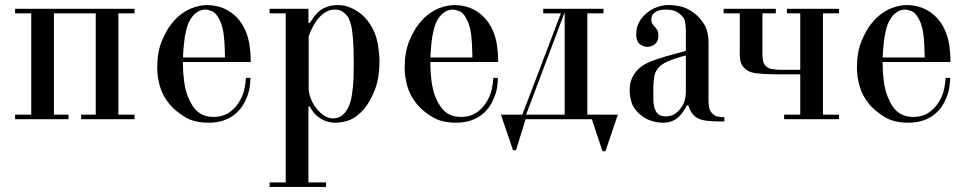

<svg xmlns="http://www.w3.org/2000/svg" viewBox="-20 -473 3842 762"><path d="M194 -420V-18H252V0H40V-18H104V-420H40V-438H514V-420H450V-18H514V0H302V-18H360V-420Z M975 -227H706V-218Q706 -188 710.5 -152Q715 -116 726 -89Q743 -46 767.5 -27.5Q792 -9 828 -9Q866 -9 892.5 -28.5Q919 -48 934 -77Q945 -97 950 -120Q955 -143 956 -164H974Q974 -153 971.5 -131Q969 -109 958 -83Q952 -67 940.5 -50Q929 -33 911 -18.5Q893 -4 867.5 5Q842 14 808 14Q751 14 714 -8.5Q677 -31 654 -58Q625 -93 614.5 -131Q604 -169 604 -203Q604 -266 622 -309.5Q640 -353 661 -379Q681 -404 701.5 -418.5Q722 -433 741 -440.5Q760 -448 776 -450.5Q792 -453 803 -453Q818 -453 838.5 -449Q859 -445 880 -434Q901 -423 920.5 -403Q940 -383 954 -352Q966 -324 970.5 -293Q975 -262 975 -236ZM706 -245H873Q872 -305 867.5 -338Q863 -371 852 -393Q838 -422 821.5 -428.5Q805 -435 794 -435Q786 -435 775.5 -431.5Q765 -428 754.5 -419Q744 -410 734.5 -394Q725 -378 719 -353Q713 -330 710 -299Q707 -268 706 -245Z M1204 -382H1210Q1236 -426 1263 -439.5Q1290 -453 1319 -453Q1343 -453 1362.5 -446Q1382 -439 1398 -428.5Q1414 -418 1426.5 -405Q1439 -392 1447 -380Q1472 -342 1479 -300.5Q1486 -259 1486 -230Q1486 -164 1468 -117.5Q1450 -71 1426 -42Q1400 -11 1372 1.5Q1344 14 1309 14Q1307 14 1295.5 13Q1284 12 1269 6Q1254 0 1238 -13Q1222 -26 1210 -50H1204V251H1274V269H1050V251H1114V-420H1050V-438H1204ZM1205 -327V-124Q1205 -103 1213.5 -81.5Q1222 -60 1236 -42.5Q1250 -25 1267 -14Q1284 -3 1301 -3Q1309 -3 1319 -5.5Q1329 -8 1339.5 -16.5Q1350 -25 1359 -40.5Q1368 -56 1374 -82Q1377 -95 1380.5 -127Q1384 -159 1384 -227Q1384 -260 1383 -283.5Q1382 -307 1380.5 -323.5Q1379 -340 1377.5 -351.5Q1376 -363 1374 -371Q1372 -378 1368.5 -389Q1365 -400 1357.5 -410Q1350 -420 1338.5 -427.5Q1327 -435 1309 -435Q1291 -435 1276 -427Q1261 -419 1249 -406Q1235 -391 1223.5 -370.5Q1212 -350 1205 -327Z M1957 -227H1688V-218Q1688 -188 1692.5 -152Q1697 -116 1708 -89Q1725 -46 1749.5 -27.5Q1774 -9 1810 -9Q1848 -9 1874.5 -28.5Q1901 -48 1916 -77Q1927 -97 1932 -120Q1937 -143 1938 -164H1956Q1956 -153 1953.5 -131Q1951 -109 1940 -83Q1934 -67 1922.5 -50Q1911 -33 1893 -18.5Q1875 -4 1849.5 5Q1824 14 1790 14Q1733 14 1696 -8.5Q1659 -31 1636 -58Q1607 -93 1596.5 -131Q1586 -169 1586 -203Q1586 -266 1604 -309.5Q1622 -353 1643 -379Q1663 -404 1683.5 -418.5Q1704 -433 1723 -440.5Q1742 -448 1758 -450.5Q1774 -453 1785 -453Q1800 -453 1820.5 -449Q1841 -445 1862 -434Q1883 -423 1902.5 -403Q1922 -383 1936 -352Q1948 -324 1952.5 -293Q1957 -262 1957 -236ZM1688 -245H1855Q1854 -305 1849.5 -338Q1845 -371 1834 -393Q1820 -422 1803.5 -428.5Q1787 -435 1776 -435Q1768 -435 1757.5 -431.5Q1747 -428 1736.5 -419Q1726 -410 1716.5 -394Q1707 -378 1701 -353Q1695 -330 1692 -299Q1689 -268 1688 -245Z M2206 -420H2136V-438H2375V-420H2311V-18H2432L2383 127H2371L2329 0H2066L2028 123H2016L1968 -18H2053ZM2068 -18H2221V-424Z M2702 -271V-351Q2702 -372 2698.5 -388.5Q2695 -405 2675 -420Q2663 -429 2650 -432Q2637 -435 2623 -435Q2605 -435 2593.5 -431Q2582 -427 2575.5 -421Q2569 -415 2567 -408.5Q2565 -402 2565 -396Q2565 -385 2569.5 -378Q2574 -371 2580 -365Q2585 -360 2589 -352.5Q2593 -345 2593 -331Q2593 -309 2579.5 -298Q2566 -287 2549 -287Q2532 -287 2518.5 -298.5Q2505 -310 2505 -336Q2505 -372 2525 -398.5Q2545 -425 2574 -439Q2591 -447 2605.5 -450Q2620 -453 2635 -453Q2655 -453 2679.5 -448Q2704 -443 2731 -424Q2754 -408 2773 -379.5Q2792 -351 2792 -300V-74Q2792 -64 2793.5 -50.5Q2795 -37 2804 -26Q2813 -15 2824.5 -11.5Q2836 -8 2848 -8H2855V9H2834Q2807 9 2783 6Q2759 3 2742 -8Q2731 -16 2723 -29Q2715 -42 2712 -55H2706Q2689 -21 2667 -3.5Q2645 14 2611 14Q2589 14 2565 6.5Q2541 -1 2521 -18Q2494 -41 2486.5 -67Q2479 -93 2479 -114Q2479 -144 2489 -164.5Q2499 -185 2514.5 -199.5Q2530 -214 2550 -223.5Q2570 -233 2590 -239Q2594 -240 2601.5 -242.5Q2609 -245 2622 -249Q2635 -253 2654.5 -258Q2674 -263 2702 -271ZM2702 -105V-253Q2690 -250 2675 -245.5Q2660 -241 2645 -235.5Q2630 -230 2617.5 -223Q2605 -216 2597 -208Q2580 -191 2576.5 -168.5Q2573 -146 2573 -126V-79Q2573 -50 2583.5 -30.5Q2594 -11 2623 -11Q2637 -11 2651 -17Q2665 -23 2679 -40Q2694 -59 2698 -76Q2702 -93 2702 -105Z M3246 -420V-18H3310V0H3092V-18H3156V-178H3054Q3014 -178 2979.5 -182.5Q2945 -187 2928 -210Q2920 -221 2918 -234Q2916 -247 2916 -259V-420H2852V-438H3059V-420H3006V-259Q3006 -248 3007.5 -236.5Q3009 -225 3014 -217Q3025 -202 3043 -199Q3061 -196 3078 -196H3156V-420H3103V-438H3310V-420Z M3752 -227H3483V-218Q3483 -188 3487.5 -152Q3492 -116 3503 -89Q3520 -46 3544.5 -27.5Q3569 -9 3605 -9Q3643 -9 3669.5 -28.5Q3696 -48 3711 -77Q3722 -97 3727 -120Q3732 -143 3733 -164H3751Q3751 -153 3748.5 -131Q3746 -109 3735 -83Q3729 -67 3717.5 -50Q3706 -33 3688 -18.5Q3670 -4 3644.5 5Q3619 14 3585 14Q3528 14 3491 -8.5Q3454 -31 3431 -58Q3402 -93 3391.5 -131Q3381 -169 3381 -203Q3381 -266 3399 -309.5Q3417 -353 3438 -379Q3458 -404 3478.5 -418.5Q3499 -433 3518 -440.5Q3537 -448 3553 -450.5Q3569 -453 3580 -453Q3595 -453 3615.5 -449Q3636 -445 3657 -434Q3678 -423 3697.5 -403Q3717 -383 3731 -352Q3743 -324 3747.5 -293Q3752 -262 3752 -236ZM3483 -245H3650Q3649 -305 3644.5 -338Q3640 -371 3629 -393Q3615 -422 3598.5 -428.5Q3582 -435 3571 -435Q3563 -435 3552.5 -431.5Q3542 -428 3531.5 -419Q3521 -410 3511.5 -394Q3502 -378 3496 -353Q3490 -330 3487 -299Q3484 -268 3483 -245Z"/></svg>

Font: EIisabethische
Style: Book
Weight: 400
Designer: Salychow
Version: Version 1.3